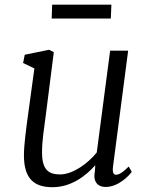

<svg xmlns="http://www.w3.org/2000/svg" viewBox="-20 -777 628 807"><path d="M80.6 -124C80.6 -21.5 127.4 9.8 200.7 9.8C278.8 9.8 340.3 -37.1 380.4 -82.5C379.9 -71.3 379.4 -61.5 378.9 -58.1C370.1 -16.6 387.7 8.8 424.3 8.8C479 8.8 525.9 -42 533.7 -55.2L521 -77.1C496.1 -51.8 480 -42.5 466.8 -42.5C457 -42.5 451.7 -52.7 455.1 -77.6L518.6 -564H442.9L386.7 -136.2C350.6 -90.8 286.6 -43.9 232.9 -43.9C187 -43.9 156.7 -60.1 156.7 -136.2C156.7 -188 165 -233.9 172.4 -292.5L206.1 -557.6L186.5 -567.9L84 -546.9L77.1 -512.2L124.5 -489.3L98.1 -295.9C90.3 -238.3 80.6 -168.9 80.6 -124ZM197.3 -699.2H445.8L448.2 -757.3H199.2Z"/></svg>

Font: Merriweather
Style: Light Italic
Weight: 300
Italic angle: -7.5°
Designer: Eben Sorkin
Foundry: Eben Sorkin
Version: Version 1.001